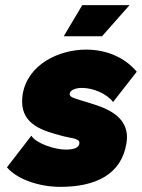

<svg xmlns="http://www.w3.org/2000/svg" viewBox="-20 -720 552 747"><path d="M228 -579H377L484 -700H300ZM215 7C353 7 453 -42 472 -163C473 -171 474 -178 474 -186C474 -282 367 -307 310 -325C276 -336 251 -340 251 -354C251 -370 276 -378 299 -378C344 -378 397 -354 420 -323L512 -441C466 -496 395 -527 315 -527C210 -527 87 -470 68 -352C67 -342 66 -334 66 -325C66 -232 153 -210 219 -192C253 -182 289 -183 289 -164C289 -145 267 -138 235 -138C195 -138 121 -161 102 -192L7 -69C46 -23 131 7 215 7Z"/></svg>

Font: Arthouse Owned Black
Style: Italic
Weight: 900
Italic angle: -10°
Designer: Jeremy Tribby
Foundry: Tribby Type
Version: Version 1.000;PS 001.000;hotconv 1.0.88;makeotf.lib2.5.64775